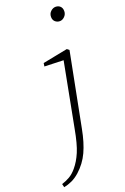

<svg xmlns="http://www.w3.org/2000/svg" viewBox="-257 -791 720 1102"><g transform="rotate(-20 102.5 -240.0)"><path d="M235 -649Q219 -649 207 -659.5Q195 -670 195 -689Q195 -709 209 -722Q223 -735 239 -735Q256 -735 267 -724.5Q278 -714 278 -695Q278 -676 264.5 -662.5Q251 -649 235 -649ZM-68 255 -73 234Q-47 226 -24.5 213Q-2 200 19 175Q47 142 67 95Q87 48 103 -40L178 -431L62 -435L65 -455L217 -485L230 -475L142 -25Q127 54 101.5 109.5Q76 165 29 207Q5 228 -19 239Q-43 250 -68 255Z"/></g></svg>

Font: Source Serif Pro Light
Style: Italic
Weight: 300
Italic angle: -12°
Designer: Frank Grießhammer
Foundry: Adobe Systems Incorporated
Version: Version 3.001;hotconv 1.0.111;makeotfexe 2.5.65597